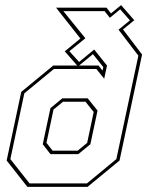

<svg xmlns="http://www.w3.org/2000/svg" viewBox="-20 -730 600 750"><path d="M87 0 6 -103 63 -371 188 -474H281.5L233 -529.5L294 -579.5L199 -700H396L413.5 -677.5L453 -710L504.5 -651L460.5 -615L535 -517L447 -103L322 0ZM177 -128 147 -166.5 177 -307.5 223.5 -346H322.5L361 -298L333 -166.5L286 -128ZM185.5 -141.5H283.5L320.5 -172L346 -292.5L314 -332.5H226L189 -302L161.5 -172ZM95.5 -13.5H319.5L434.5 -108.5L520.5 -512.5L443 -614L487.5 -650.5L449.5 -693.5L409 -660.5L388.5 -686.5H227.5L313.5 -580.5L251 -530L289 -488L348 -536.5L398 -474L387 -422.5L356.5 -460.5H190.5L75 -365.5L20.5 -108.5ZM380.5 -454 383.5 -468 343 -518.5 289 -474H365Z"/></svg>

Font: Tourney Thin Thin
Style: Italic
Weight: 250
Italic angle: -12°
Version: Version 1.015